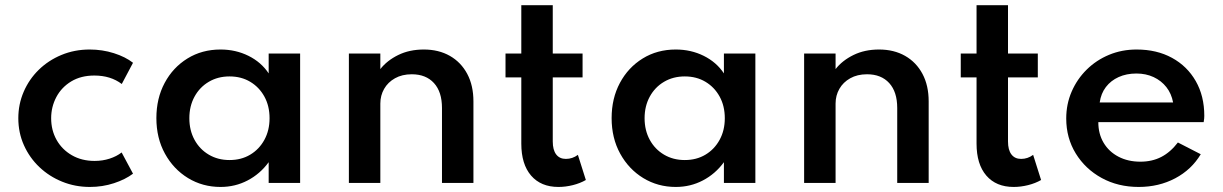

<svg xmlns="http://www.w3.org/2000/svg" viewBox="-20 -724 4841 760"><path d="M335.5 16Q277.5 16 226.2 -4.8Q175 -25.5 136 -62.5Q97 -99.5 74.8 -149Q52.5 -198.5 52.5 -256Q52.5 -311.5 73.8 -360.8Q95 -410 133.2 -447.5Q171.5 -485 223.2 -506.5Q275 -528 335 -528Q385 -528 430.8 -513.5Q476.5 -499 506.5 -475.5L462 -391.5Q418 -425 353.5 -425Q300.5 -425 262 -401.8Q223.5 -378.5 203 -339.8Q182.5 -301 182.5 -256Q182.5 -208.5 204 -170.2Q225.5 -132 264.5 -109.5Q303.5 -87 354.5 -87Q386 -87 413.8 -96Q441.5 -105 461.5 -120.5L506.5 -36.5Q476 -13.5 431 1.2Q386 16 335.5 16Z M853 16Q782 16 724.2 -19.2Q666.5 -54.5 632.8 -116Q599 -177.5 599 -256.5Q599 -334.5 631.8 -395.8Q664.5 -457 722 -492.5Q779.5 -528 853 -528Q913 -528 963.5 -503Q1014 -478 1043.5 -433.5V-512H1168V0H1043.5V-82Q1009.5 -35.5 960.2 -9.8Q911 16 853 16ZM888.5 -90.5Q935 -90.5 970.5 -111.8Q1006 -133 1026.5 -170.5Q1047 -208 1047 -256Q1047 -304.5 1026.5 -341.8Q1006 -379 970.5 -400.2Q935 -421.5 888.5 -421.5Q842.5 -421.5 806.5 -400.2Q770.5 -379 750 -341.5Q729.5 -304 729.5 -256Q729.5 -208 750 -170.5Q770.5 -133 806.5 -111.8Q842.5 -90.5 888.5 -90.5Z M1361 0V-512H1485.5V-450.5Q1512 -484.5 1556.2 -506.2Q1600.5 -528 1657.5 -528Q1716.5 -528 1760.8 -502.8Q1805 -477.5 1829.5 -431.5Q1854 -385.5 1854 -322.5V0H1729.5V-296.5Q1729.5 -360.5 1697.8 -395.2Q1666 -430 1610 -430Q1571.5 -430 1543.5 -414.2Q1515.5 -398.5 1500.5 -372.2Q1485.5 -346 1485.5 -314V0Z M2190.5 16Q2121 16 2082.2 -29Q2043.5 -74 2043.5 -155.5V-417.5H1981V-512H2043.5V-703.5H2168V-512H2286V-417.5H2168V-164Q2168 -130.5 2181.5 -112.8Q2195 -95 2220 -95Q2246 -95 2267.5 -111L2299 -11.5Q2276.5 1.5 2247.5 8.8Q2218.5 16 2190.5 16Z M2655 16Q2584 16 2526.2 -19.2Q2468.5 -54.5 2434.8 -116Q2401 -177.5 2401 -256.5Q2401 -334.5 2433.8 -395.8Q2466.5 -457 2524 -492.5Q2581.5 -528 2655 -528Q2715 -528 2765.5 -503Q2816 -478 2845.5 -433.5V-512H2970V0H2845.5V-82Q2811.5 -35.5 2762.2 -9.8Q2713 16 2655 16ZM2690.5 -90.5Q2737 -90.5 2772.5 -111.8Q2808 -133 2828.5 -170.5Q2849 -208 2849 -256Q2849 -304.5 2828.5 -341.8Q2808 -379 2772.5 -400.2Q2737 -421.5 2690.5 -421.5Q2644.5 -421.5 2608.5 -400.2Q2572.5 -379 2552 -341.5Q2531.5 -304 2531.5 -256Q2531.5 -208 2552 -170.5Q2572.5 -133 2608.5 -111.8Q2644.5 -90.5 2690.5 -90.5Z M3163 0V-512H3287.5V-450.5Q3314 -484.5 3358.2 -506.2Q3402.5 -528 3459.5 -528Q3518.5 -528 3562.8 -502.8Q3607 -477.5 3631.5 -431.5Q3656 -385.5 3656 -322.5V0H3531.5V-296.5Q3531.5 -360.5 3499.8 -395.2Q3468 -430 3412 -430Q3373.5 -430 3345.5 -414.2Q3317.5 -398.5 3302.5 -372.2Q3287.5 -346 3287.5 -314V0Z M3992.5 16Q3923 16 3884.2 -29Q3845.5 -74 3845.5 -155.5V-417.5H3783V-512H3845.5V-703.5H3970V-512H4088V-417.5H3970V-164Q3970 -130.5 3983.5 -112.8Q3997 -95 4022 -95Q4048 -95 4069.5 -111L4101 -11.5Q4078.5 1.5 4049.5 8.8Q4020.5 16 3992.5 16Z M4487.5 16Q4405.5 16 4340.8 -19.5Q4276 -55 4238.2 -116.5Q4200.5 -178 4200.5 -255Q4200.5 -312 4222 -361.5Q4243.5 -411 4281.5 -448.5Q4319.5 -486 4370 -507Q4420.5 -528 4479 -528Q4559 -528 4619.2 -495Q4679.5 -462 4713.2 -403Q4747 -344 4747 -265.5Q4747 -259 4746.5 -254.8Q4746 -250.5 4744.5 -240.5H4327.5Q4327.5 -194 4348.5 -158.8Q4369.5 -123.5 4407.2 -103.8Q4445 -84 4494 -84Q4540.5 -84 4576.8 -102.8Q4613 -121.5 4642.5 -160L4733 -113.5Q4696.5 -52.5 4631.8 -18.2Q4567 16 4487.5 16ZM4333 -318.5H4623.5Q4617 -353.5 4597 -379Q4577 -404.5 4546.5 -418.8Q4516 -433 4478.5 -433Q4439 -433 4408 -419Q4377 -405 4357.5 -379.5Q4338 -354 4333 -318.5Z"/></svg>

Font: Spartan Thin SemiBold
Style: Regular
Weight: 600
Version: Version 1.004